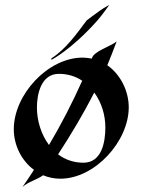

<svg xmlns="http://www.w3.org/2000/svg" viewBox="-20 -718 578 780"><path d="M503 -282C503 -348 470 -415 416 -453C429 -485 442 -517 454 -550C430 -529 359 -510 353 -480C341 -482 328 -484 316 -484C174 -484 36 -333 36 -193C36 -130 66 -66 118 -28C103 -4 87 19 71 42C95 20 129 13 155 -6C177 3 201 8 225 8C366 8 503 -144 503 -282ZM408 -200C408 -142 394 -57 319 -57C282 -57 246 -68 216 -91C269 -172 319 -256 363 -342C393 -301 408 -250 408 -200ZM314 -390C274 -301 229 -213 179 -129C147 -172 130 -228 130 -281C130 -338 148 -418 219 -418C253 -418 286 -409 314 -390ZM424 -698C424 -698 400 -685 389 -677C383 -673 334 -637 332 -635C291 -580 247 -518 189 -481C188 -480 189 -475 189 -475C189 -475 269 -515 375 -634C393 -654 424 -698 424 -698Z"/></svg>

Font: Fondamento
Style: Regular
Weight: 400
Designer: Astigmatic (AOETI)
Foundry: Astigmatic (AOETI)
Version: Version 1.001